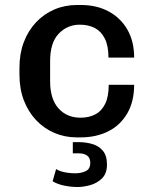

<svg xmlns="http://www.w3.org/2000/svg" viewBox="-20 -541 640 770"><path d="M288 10Q240 10 198 -8Q156 -26 124.5 -59.5Q93 -93 75.5 -139Q58 -185 58 -242V-269Q58 -326 75.5 -372Q93 -418 124.5 -451.5Q156 -485 198 -503Q240 -521 289 -521H304Q368 -521 416 -495Q464 -469 491 -422Q518 -375 518 -310H415Q415 -357 400.5 -386Q386 -415 360.5 -428.5Q335 -442 300 -442Q250 -442 215.5 -406Q181 -370 181 -296V-215Q181 -144 214.5 -106.5Q248 -69 303 -69Q337 -69 362.5 -82.5Q388 -96 402 -125Q416 -154 416 -201H518Q518 -134 490.5 -86.5Q463 -39 414.5 -14.5Q366 10 303 10ZM291 209Q265 209 238 203.5Q211 198 191 186L205 137Q212 142 224.5 146Q237 150 252.5 152Q268 154 282 154Q305 154 323.5 145.5Q342 137 342 112Q342 92 329.5 83Q317 74 297 74H272V29H296Q324 29 350 36.5Q376 44 392.5 63.5Q409 83 409 119Q409 155 389 174.5Q369 194 341.5 201.5Q314 209 291 209Z"/></svg>

Font: Chivo Mono Medium
Style: Regular
Weight: 500
Monospace: yes
Designer: Hector Gatti
Foundry: Omnibus-Type
Version: Version 1.008